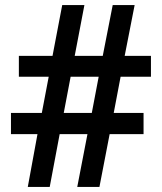

<svg xmlns="http://www.w3.org/2000/svg" viewBox="-20 -733 636 753"><path d="M453 -432 426 -290H543V-207H410L370 0H283L323 -207H214L175 0H89L127 -207H23V-290H144L171 -432H54V-514H186L224 -713H311L273 -514H383L422 -713H508L469 -514H572V-432ZM230 -290H340L367 -432H257Z"/></svg>

Font: Noto Sans Sinhala SemiCondensed SemiBold
Style: Regular
Weight: 600
Width: 4
Designer: Jelle Bosma - Monotype Design Team
Foundry: Monotype Imaging Inc.
Version: Version 2.006; ttfautohint (v1.8.4.7-5d5b)